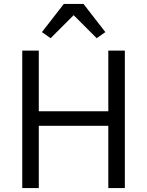

<svg xmlns="http://www.w3.org/2000/svg" viewBox="-20 -955 747 975"><path d="M93 0ZM530 -316H177V0H93V-698H177V-390H530V-698H614V0H530ZM404 -935 515 -792 471 -761 354 -878 237 -761 193 -792 304 -935Z"/></svg>

Font: Aneliza
Style: Regular
Weight: 400
Designer: Mike Abbink, Paul van der Laan, Pieter van Rosmalen
Foundry: Bold Monday
Version: Version 3.001;September 8, 2019;FontCreator 11.5.0.2425 64-b